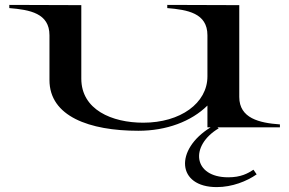

<svg xmlns="http://www.w3.org/2000/svg" viewBox="-20 -521 1181 784"><path d="M545 13C660 13 761 -25 827 -90V-1H840C692 90 702 243 865 243C928 243 988 219 1028 191L1015 172C992 187 964 203 912 203C768 203 754 74 873 3L868 -1H1123V-13C1039 -19 957 -38 957 -125V-500L663 -501V-488C745 -481 827 -468 827 -377V-209C827 -100 717 -20 565 -20C437 -20 312 -73 312 -200V-500L18 -501V-488C102 -481 182 -467 182 -377V-194C182 -46 345 13 545 13Z"/></svg>

Font: Sprat Extended Medium
Style: Regular
Weight: 500
Width: 9
Designer: Ethan Nakache
Foundry: Collletttivo
Version: Version 2.000;Glyphs 3.2 (3217)